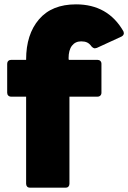

<svg xmlns="http://www.w3.org/2000/svg" viewBox="-20 -820 589 882"><path d="M100 24V-376H31Q23 -376 18 -381Q13 -386 13 -394V-527Q13 -535 18 -540Q23 -545 31 -545H100V-547Q100 -662 159 -731Q218 -800 329 -800Q476 -800 547 -676L549 -668Q549 -658 538 -652L425 -600Q419 -598 416 -598Q409 -598 401 -606Q391 -620 380 -625Q369 -630 353 -630Q326 -630 310.5 -610Q295 -590 295 -552L296 -545H428Q436 -545 441 -540Q446 -535 446 -527V-394Q446 -386 441 -381Q436 -376 428 -376H299V24Q299 32 294.5 37Q290 42 282 42H116Q109 42 104.5 37Q100 32 100 24Z"/></svg>

Font: LINE Seed JP_TTF ExtraBold
Style: Regular
Weight: 800
Designer: LY Corporation & Fontrix & Fontworks
Version: Version 1.015